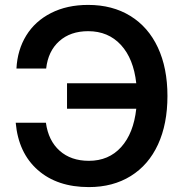

<svg xmlns="http://www.w3.org/2000/svg" viewBox="-20 -747 742 782"><path d="M342 15Q213 15 134 -54.5Q55 -124 44 -247H167Q177 -174 223 -133Q269 -92 342 -92Q423 -92 473.5 -148Q524 -204 535 -304H253V-408H535Q524 -508 472.5 -564Q421 -620 339 -620Q267 -620 221.5 -579.5Q176 -539 168 -468H47Q51 -544 87 -602.5Q123 -661 188 -694Q253 -727 339 -727Q438 -727 511 -682Q584 -637 623 -553.5Q662 -470 662 -356Q662 -242 623.5 -158.5Q585 -75 512.5 -30Q440 15 342 15Z"/></svg>

Font: CST
Style: Medium
Weight: 500
Version: Version 1.00